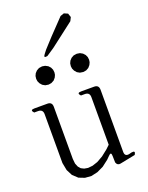

<svg xmlns="http://www.w3.org/2000/svg" viewBox="-175 -1022 844 1093"><g transform="rotate(-20 246.5 -476.0)"><path d="M400.4 -81.1Q400.4 -51.8 428.7 -57.6L443.4 -61.5Q471.7 -66.4 456.1 -42L363.3 -23.4Q343.8 -19.5 336.9 -40L335.9 -79.1Q335.9 -108.4 316.4 -86.9L299.8 -70.3L261.7 -41L222.7 -22.5L183.6 -13.7L145.5 -16.6L110.4 -30.3L81.1 -57.6L62.5 -93.8L53.7 -139.6V-435.5Q53.7 -464.8 24.4 -464.8H1Q-19.5 -486.3 9.8 -486.3H88.9Q117.2 -486.3 117.2 -457V-141.6L120.1 -112.3L128.9 -90.8L141.6 -76.2L159.2 -67.4L181.6 -63.5L210 -66.4L242.2 -77.1L278.3 -97.7L315.4 -127L336.9 -147.5V-435.5Q336.9 -464.8 307.6 -464.8H284.2Q263.7 -486.3 293 -486.3H372.1Q400.4 -486.3 400.4 -457ZM97.7 -597.7 85.9 -611.3 79.1 -626 77.1 -640.6 79.1 -657.2 85.9 -671.9 97.7 -684.6 113.3 -693.4 132.8 -696.3 150.4 -693.4 167 -684.6 178.7 -671.9 185.5 -657.2 187.5 -640.6 185.5 -626 178.7 -611.3 167 -597.7 150.4 -588.9 132.8 -585.9 113.3 -588.9ZM307.6 -597.7 295.9 -611.3 289.1 -626 287.1 -640.6 289.1 -657.2 295.9 -671.9 307.6 -684.6 323.2 -693.4 342.8 -696.3 361.3 -693.4 377 -684.6 388.7 -671.9 395.5 -657.2 397.5 -640.6 395.5 -626 388.7 -611.3 377 -597.7 361.3 -588.9 342.8 -585.9 323.2 -588.9ZM372.1 -882.8 228.5 -772.5 181.6 -741.2Q154.3 -735.4 170.9 -756.8L187.5 -778.3L241.2 -836.9L330.1 -929.7L352.5 -937.5L375 -927.7L382.8 -904.3Z"/></g></svg>

Font: B2 Hana
Style: Regular
Weight: 500
Version: 2020-08-05; (max)